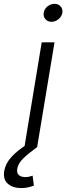

<svg xmlns="http://www.w3.org/2000/svg" viewBox="-92 -752 339 981"><path d="M32.7 0 121.1 -535.6H186.5L97.7 0ZM17.1 209Q-26.9 209 -52.2 186.5Q-77.6 164.1 -70.3 121.1Q-64 84 -34.4 51Q-4.9 18.1 43.9 -12.7L97.2 0Q54.7 30.8 27.8 56.4Q1 82 -3.9 110.4Q-7.3 131.3 3.9 142.1Q15.1 152.8 38.1 152.8Q48.3 152.8 57.6 150.6Q66.9 148.4 74.7 145.5L81.1 196.3Q68.4 201.2 52.2 205.1Q36.1 209 17.1 209ZM170.9 -640.6Q151.9 -640.6 140.1 -654.1Q128.4 -667.5 131.3 -686.5Q134.3 -706.1 150.6 -719.2Q167 -732.4 186.5 -732.4Q206.1 -732.4 217.8 -719.2Q229.5 -706.1 226.6 -686.5Q223.1 -667.5 207 -654.1Q190.9 -640.6 170.9 -640.6Z"/></svg>

Font: Inter 20pt Light
Style: Italic
Weight: 300
Italic angle: -9.3988°
Version: Version 4.001;git-66647c0bb